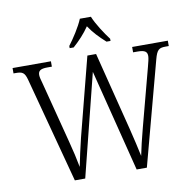

<svg xmlns="http://www.w3.org/2000/svg" viewBox="-97 -1030 1146 1129"><g transform="rotate(-10 476.0 -465.5)"><path d="M364 -784V-771H388C427 -806 458 -839 486 -880C513 -839 545 -806 584 -771H608V-784C579 -822 537 -886 519 -931H453C435 -886 393 -822 364 -784ZM91 -631 259 0H321L474 -610L628 0H689L854 -617C869 -674 882 -682 922 -682H940V-714H727V-682H753C798 -682 811 -671 811 -645C811 -632 805 -608 798 -582L706 -234C690 -174 677 -119 668 -74C658 -123 645 -178 629 -243L511 -710H459L338 -240C323 -179 312 -127 301 -73C291 -126 281 -170 265 -231L172 -591C165 -616 160 -634 160 -646C160 -670 172 -682 215 -682H242V-714H13V-682H26C66 -682 79 -675 91 -631Z"/></g></svg>

Font: Noto Serif Myanmar SemiCondensed Light
Style: Regular
Weight: 300
Width: 4
Designer: Ben Mitchell and the Monotype Design Team
Foundry: Monotype Imaging Inc.
Version: Version 2.106